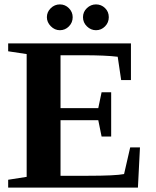

<svg xmlns="http://www.w3.org/2000/svg" viewBox="-20 -852 707 872"><path d="M17.1 -35.6 101.1 -48.8V-606.4L17.1 -619.1V-654.8H574.7V-488.3H530.3L514.6 -594.2Q460 -601.1 356.4 -601.1H254.9V-360.8H426.3L441.4 -433.1H484.9V-231.9H441.4L426.3 -306.2H254.9V-53.7H378.4Q504.4 -53.7 543.5 -61.5L571.3 -182.6H615.7L606.4 0H17.1ZM416 -714.8Q392.6 -714.8 374.8 -732.2Q356.9 -749.5 356.9 -773.9Q356.9 -798.3 374.8 -815.2Q392.6 -832 416 -832Q439.9 -832 457 -815.4Q474.1 -798.8 474.1 -773.9Q474.1 -749.5 457 -732.2Q439.9 -714.8 416 -714.8ZM252 -714.8Q228.5 -714.8 210.7 -732.9Q192.9 -751 192.9 -773.9Q192.9 -797.4 210.4 -814.7Q228 -832 252 -832Q275.9 -832 293 -814.7Q310.1 -797.4 310.1 -773.9Q310.1 -749.5 293 -732.2Q275.9 -714.8 252 -714.8Z"/></svg>

Font: Tinos
Style: Bold
Weight: 700
Designer: Steve Matteson
Foundry: Monotype Imaging Inc.
Version: Version 1.23